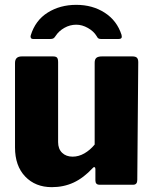

<svg xmlns="http://www.w3.org/2000/svg" viewBox="-20 -763 637 793"><path d="M371 -166V-504Q371 -518 378 -524Q385 -530 401 -530H527Q540 -530 545.5 -524.5Q551 -519 551 -506L547 -20Q547 0 530 0H391Q374 0 374 -18V-65Q374 -71 370.5 -72.5Q367 -74 363 -69Q325 -28 284 -9Q243 10 194 10Q126 10 84 -34Q42 -78 42 -154V-503Q42 -530 70 -530H199Q211 -530 215.5 -525Q220 -520 220 -506V-176Q220 -148 236.5 -132Q253 -116 280 -116Q305 -116 328.5 -129.5Q352 -143 371 -166ZM397 -602Q391 -602 387 -604Q383 -606 379 -614Q367 -634 343 -647.5Q319 -661 295 -661Q269 -661 246 -648Q223 -635 210 -615Q205 -607 200.5 -604.5Q196 -602 188 -602H117Q110 -602 107.5 -606.5Q105 -611 107 -617Q126 -679 177 -711Q228 -743 295 -743Q362 -743 412.5 -710.5Q463 -678 482 -619Q483 -616 483 -611Q483 -602 470 -602Z"/></svg>

Font: Libre Franklin ExtraBold
Style: Regular
Weight: 800
Designer: Pablo Impallari, Rodrigo Fuenzalida
Foundry: Impallari Type
Version: Version 1.002; ttfautohint (v1.5)